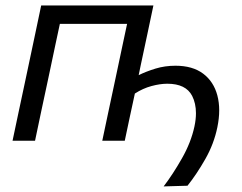

<svg xmlns="http://www.w3.org/2000/svg" viewBox="-20 -516 888 704"><path d="M580 167.5Q614 123 647.2 64.5Q680.5 6 693 -52.5Q698.5 -78.5 698.5 -101Q698.5 -137 684.5 -164.5Q661.5 -209 593.5 -209Q567 -209 535.5 -200.5Q504 -192 474.5 -173Q463.5 -123 455.5 -85.2Q447.5 -47.5 437.5 0H355Q366.5 -55 377.5 -106.5Q388.5 -158 401.5 -219L412 -268.5Q422 -315.5 430 -353.5Q438 -391.5 446 -428.5H199.5Q191.5 -391.5 183.5 -353.8Q175.5 -316 165.5 -268.5L155 -219Q142 -158 131 -107Q120 -55.5 108.5 0H26Q37.5 -55 48.5 -106.5Q59.5 -158 72.5 -219L83 -268.5Q97.5 -336 108.5 -389Q119.5 -441.5 131 -496H542.5Q531 -441.5 520.5 -391.8Q510 -342 495.5 -274.5L488.5 -240.5Q516 -254 550.2 -264.5Q584.5 -275 623.5 -275Q686 -275 724.8 -246Q763.5 -217 777 -166Q790.5 -115 777 -49.5Q764.5 11.5 732.8 67.2Q701 123 667.5 165Z"/></svg>

Font: Heraclito
Style: Italic
Weight: 400
Italic angle: -12°
Designer: Kostas Bartsokas (font) & Cristiano Sobral (main changes)
Foundry: Kostas Bartsokas (font) & Cristiano Sobral (main changes)
Version: Version 1.00;July 8, 2020;FontCreator 13.0.0.2655 64-bit